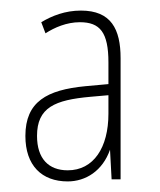

<svg xmlns="http://www.w3.org/2000/svg" viewBox="-20 -742 303 363"><path d="M133 -722C103 -722 78 -712 58 -700L66 -679C83 -690 106 -700 131 -700C169 -700 185 -681 185 -624V-583L141 -579C69 -572 28 -550 28 -485C28 -429 59 -399 108 -399C142 -399 174 -419 188 -459L191 -403H208V-632C208 -687 190 -722 133 -722ZM151 -559 185 -562V-527C185 -463 157 -420 108 -420C72 -420 50 -442 50 -485C50 -539 84 -553 151 -559Z"/></svg>

Font: Noto Sans Arabic UI XCn Th
Style: Regular
Weight: 100
Width: 2
Designer: Monotype Design Team, Nadine Chahine and Nizar Qandah
Foundry: Monotype Imaging Inc.
Version: Version 2.010